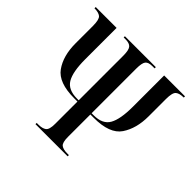

<svg xmlns="http://www.w3.org/2000/svg" viewBox="-171 -904 1093 1093"><g transform="rotate(45 376.0 -357.0)"><path d="M245 0H504V-10H490Q458 -10 442.5 -22Q427 -34 427 -80V-260H454Q582 -260 625.5 -324.5Q669 -389 669 -487V-626Q669 -678 685 -691Q701 -704 735 -704V-714H567V-462Q567 -362 541 -316Q515 -270 444 -270H427V-629Q427 -674 438.5 -689Q450 -704 482 -704H500V-714H251V-704H267Q298 -704 310.5 -689Q323 -674 323 -629V-270H309Q238 -270 211 -315Q184 -360 184 -462V-714H16V-704Q50 -704 65.5 -691Q81 -678 81 -626V-487Q81 -386 126 -323Q171 -260 297 -260H323V-80Q323 -34 306.5 -22Q290 -10 259 -10H245Z"/></g></svg>

Font: Noto Serif Display Condensed Semi
Style: Regular
Weight: 600
Width: 3
Designer: Monotype Design Team
Foundry: Monotype Imaging Inc.
Version: Version 1.900